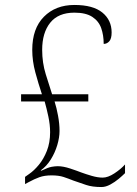

<svg xmlns="http://www.w3.org/2000/svg" viewBox="-20 -744 551 774"><path d="M389 10Q352 10 327 1.5Q302 -7 276 -16Q256 -24 236.5 -30.5Q217 -37 188 -37Q159 -37 138.5 -29.5Q118 -22 96 -10L81 -2V-31L98 -43Q117 -56 136.5 -79.5Q156 -103 169 -136Q182 -169 182 -211Q182 -241 175 -274Q168 -307 160 -335H65V-364H149Q135 -406 122.5 -452Q110 -498 110 -543Q110 -629 157 -676.5Q204 -724 280 -724Q355 -724 392.5 -693.5Q430 -663 430 -613Q430 -588 420.5 -577.5Q411 -567 398 -567Q398 -602 388 -630.5Q378 -659 352 -676Q326 -693 280 -693Q215 -693 182.5 -652.5Q150 -612 150 -543Q150 -491 164.5 -444.5Q179 -398 190 -364H336V-335H200Q208 -310 214 -277.5Q220 -245 220 -216Q220 -190 211 -159.5Q202 -129 185 -101.5Q168 -74 144 -57L147 -56Q174 -69 188 -71.5Q202 -74 213 -74Q235 -74 263.5 -64.5Q292 -55 307 -49Q326 -42 350 -35Q374 -28 394 -28Q415 -28 441 -45Q467 -62 484 -81V-46Q474 -36 458.5 -23Q443 -10 424.5 0Q406 10 389 10Z"/></svg>

Font: Noto Serif Khmer SemiCondensed ExtraLight
Style: Regular
Weight: 200
Width: 4
Designer: Danh Hong and the Monotype Design Team
Foundry: Monotype Imaging Inc.
Version: Version 2.004; ttfautohint (v1.8.4.7-5d5b)